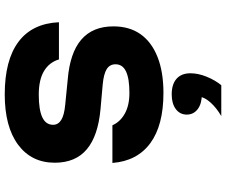

<svg xmlns="http://www.w3.org/2000/svg" viewBox="-90 -584 931 790"><g transform="rotate(-90 375.0 -188.5)"><path d="M255 -191Q269 -159 303 -140Q337 -121 388 -121Q447 -121 476.5 -135Q506 -149 506 -178Q506 -202 486 -214.5Q466 -227 422 -231L321 -240Q211 -250 156 -296.5Q101 -343 101 -428Q101 -524 175 -579Q249 -634 382 -634Q523 -634 598.5 -577.5Q674 -521 679 -411H526Q514 -451 478 -472.5Q442 -494 381 -494Q319 -494 288 -479.5Q257 -465 257 -435Q257 -414 277 -401.5Q297 -389 341 -385L442 -375Q553 -366 607.5 -319Q662 -272 662 -187Q662 -121 630 -75.5Q598 -30 536.5 -5.5Q475 19 388 19Q255 19 181.5 -35Q108 -89 100 -191ZM382 177Q344 177 321.5 160Q299 143 299 115Q299 87 321.5 70Q344 53 382 53Q420 53 442.5 70Q465 87 465 115Q465 143 442.5 160Q420 177 382 177ZM293 257Q327 237 348.5 213Q370 189 372 169L382 53Q424 53 446.5 73Q469 93 469 130Q469 162 455 196.5Q441 231 420 257Z"/></g></svg>

Font: Martian Mono SemiExpanded
Style: Bold
Weight: 700
Width: 6
Designer: Roman Shamin
Foundry: Evil Martians
Version: Version 1.000